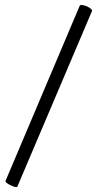

<svg xmlns="http://www.w3.org/2000/svg" viewBox="-20 -742 390 770"><path d="M49.8 5.9Q48.8 8.3 44.9 8.3Q38.1 8.3 22.5 1Q2 -9.3 2 -15.1V-16.1L299.8 -719.2Q301.3 -722.2 306.6 -722.2Q313.5 -722.2 328.1 -716.8Q349.1 -706.5 349.1 -699.7V-698.2Z"/></svg>

Font: Junicode
Style: Regular
Weight: 400
Designer: Peter S. Baker
Foundry: Briery Creek Software
Version: Version 0.7.2